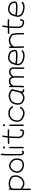

<svg xmlns="http://www.w3.org/2000/svg" viewBox="2268 -2990 897 5472"><g transform="rotate(-90 2716.0 -254.5)"><path d="M225.1 -455.1Q293.5 -455.1 350.1 -425.8Q370.1 -421.9 408.7 -392.6Q417 -392.6 439.9 -347.7Q453.6 -301.8 453.6 -271.5V-224.6Q447.8 -173.3 436 -164.1Q436 -145.5 383.3 -74.2Q380.9 -74.2 356 -50.8Q331.1 -33.2 320.8 -33.2Q303.2 -17.1 256.3 -7.8H195.8Q171.4 -7.8 143.1 -23.4Q126 -26.4 84.5 -58.6Q81.1 -58.6 74.7 -62.5V23.4Q74.7 63 76.7 142.6Q80.6 148.9 80.6 154.3Q80.6 169.9 59.1 173.8H57.1Q43.9 173.8 35.6 158.2Q33.7 68.4 33.7 21.5V-140.6Q33.7 -213.9 35.6 -353.5Q40.5 -353.5 43.5 -412.1Q43.5 -453.1 66.9 -453.1Q86.4 -453.1 86.4 -418Q111.3 -438.5 174.3 -455.1ZM76.7 -345.7Q74.7 -215.8 74.7 -138.7V-125Q79.1 -125 94.2 -101.6Q150.4 -59.6 193.8 -48.8H234.9Q276.9 -48.8 303.2 -70.3Q350.6 -90.3 377.4 -140.6Q386.2 -144.5 408.7 -203.1Q412.6 -231 412.6 -242.2V-261.7Q412.6 -296.4 400.9 -332Q392.1 -355 373.5 -365.2Q347.7 -385.7 322.8 -392.6Q275.9 -414.1 229 -414.1H184.1Q130.9 -405.3 82.5 -365.2Q82.5 -356.9 76.7 -345.7Z M734.9 -451.2H736.8Q773.9 -439 795.4 -425.8Q835.9 -417 867.7 -384.8Q873.5 -384.8 887.2 -361.3Q922.4 -326.7 936 -263.7V-169.9Q917 -100.6 895 -76.2Q861.8 -40.5 805.2 -23.4Q796.4 -19.5 779.8 -19.5H764.2Q686.5 -19.5 658.7 -35.2Q634.8 -40 570.8 -91.8Q537.1 -147 529.8 -179.7Q523.9 -193.8 523.9 -197.3V-222.7Q529.8 -261.2 545.4 -304.7Q545.4 -328.1 611.8 -400.4Q632.3 -423.8 709.5 -445.3Q713.4 -450.2 734.9 -451.2ZM564.9 -209V-207Q580.6 -153.8 598.1 -128.9Q598.6 -122.1 621.6 -103.5Q683.6 -62.5 721.2 -62.5Q739.7 -60.5 762.2 -60.5H770Q810.5 -60.5 861.8 -99.6Q884.3 -132.8 895 -183.6V-253.9Q895 -295.9 832.5 -361.3Q817.4 -375.5 783.7 -386.7Q736.3 -408.2 725.1 -408.2L660.6 -382.8Q649.4 -382.8 631.3 -357.4Q631.3 -354 611.8 -337.9L596.2 -316.4Q568.8 -257.8 568.8 -228.5Q568.8 -222.7 564.9 -209Z M1051.8 -683.1Q1067.4 -683.1 1071.3 -661.6Q1071.3 -645 1069.3 -595.2Q1065.4 -588.9 1065.4 -583.5Q1065.4 -499 1061.5 -407.7L1065.4 -114.7Q1068.4 -105 1073.2 -75.7Q1090.3 -60.1 1098.6 -60.1H1102.5Q1112.3 -60.1 1120.1 -77.6L1133.8 -81.5H1137.7Q1159.2 -78.1 1159.2 -60.1Q1141.1 -19 1112.3 -19H1092.8Q1072.3 -19 1042 -48.3Q1026.4 -71.8 1026.4 -105H1024.4L1020.5 -409.7Q1024.4 -501.5 1024.4 -595.2Q1028.3 -601.6 1028.3 -605Q1030.3 -652.3 1030.3 -665.5Q1036.6 -683.1 1051.8 -683.1Z M1241.2 -614.3H1254.9Q1276.4 -610.8 1276.4 -592.8V-583Q1276.4 -559.6 1235.4 -559.6Q1217.8 -565.9 1217.8 -581.1V-590.8Q1222.7 -614.3 1241.2 -614.3ZM1247.1 -440.4Q1262.7 -440.4 1266.6 -418.9V-45.9Q1263.2 -24.4 1245.1 -24.4Q1231.9 -24.4 1223.6 -40L1225.6 -63.5V-418.9Q1229 -440.4 1247.1 -440.4Z M1570.3 -640.6Q1585.9 -640.6 1589.8 -619.1V-613.3Q1585.9 -579.1 1578.1 -544.9Q1578.1 -514.6 1570.3 -503.9V-486.3L1568.4 -482.4Q1585 -484.4 1593.8 -484.4Q1636.7 -484.4 1748 -482.4Q1767.6 -474.1 1767.6 -459Q1767.6 -449.2 1752 -439.5Q1687.5 -443.4 1609.4 -443.4Q1573.2 -441.4 1564.5 -441.4Q1562.5 -389.6 1562.5 -359.4Q1560.5 -353.5 1558.6 -353.5Q1556.6 -268.1 1556.6 -226.6V-162.1Q1556.6 -137.2 1582 -93.8Q1627.9 -58.6 1660.2 -58.6Q1660.2 -56.6 1668 -56.6H1693.4Q1716.8 -56.6 1720.7 -89.8Q1725.6 -134.8 1742.2 -134.8H1746.1Q1761.7 -134.8 1765.6 -113.3Q1765.6 -78.1 1752 -48.8Q1747.6 -33.2 1712.9 -19.5Q1706.5 -15.6 1701.2 -15.6H1662.1Q1618.2 -19.5 1566.4 -50.8Q1525.4 -95.2 1515.6 -148.4V-220.7Q1515.6 -269.5 1517.6 -359.4Q1521.5 -365.7 1521.5 -371.1V-377Q1521.5 -397.5 1523.4 -439.5H1398.4Q1379.4 -435.5 1377 -435.5H1369.1Q1347.7 -439 1347.7 -457Q1347.7 -475.1 1384.8 -480.5H1527.3Q1527.3 -493.2 1539.1 -560.5Q1550.3 -636.7 1556.6 -636.7Z M1876 -614.3H1889.6Q1911.1 -610.8 1911.1 -592.8V-583Q1911.1 -559.6 1870.1 -559.6Q1852.5 -565.9 1852.5 -581.1V-590.8Q1857.4 -614.3 1876 -614.3ZM1881.8 -440.4Q1897.5 -440.4 1901.4 -418.9V-45.9Q1897.9 -24.4 1879.9 -24.4Q1866.7 -24.4 1858.4 -40L1860.4 -63.5V-418.9Q1863.8 -440.4 1881.8 -440.4Z M2179.2 -462.9H2269Q2318.4 -454.1 2345.2 -439.5Q2370.1 -424.8 2407.7 -380.9Q2423.3 -347.7 2423.3 -341.8Q2417 -324.2 2401.9 -324.2Q2381.8 -324.2 2370.6 -361.3Q2319.8 -418 2271 -418Q2271 -421.4 2257.3 -421.9H2187Q2140.1 -415.5 2128.4 -400.4Q2061.5 -367.2 2040.5 -310.5Q2040.5 -301.3 2030.8 -287.1Q2021 -235.8 2021 -224.6V-177.7Q2026.9 -147.9 2058.1 -111.3Q2065.4 -111.3 2081.5 -93.8Q2168.5 -43 2218.3 -43H2231.9Q2268.6 -43 2319.8 -72.3Q2363.3 -107.4 2366.7 -125Q2375.5 -136.7 2386.2 -136.7Q2401.9 -136.7 2405.8 -115.2V-113.3Q2397.5 -83 2368.7 -58.6Q2322.3 -19 2298.3 -17.6Q2271 -2 2239.7 -2H2220.2Q2179.2 -2 2146 -15.6Q2119.6 -24.9 2077.6 -46.9Q2060.1 -53.7 2015.1 -97.7Q1993.2 -127 1987.8 -150.4Q1981.9 -150.4 1980 -181.6V-224.6Q1980 -253.9 1985.8 -265.6Q1983.9 -269 1983.9 -273.4Q1993.7 -309.1 2009.3 -343.8L2024.9 -369.1Q2043.9 -399.9 2064 -406.2Q2074.2 -420.4 2134.3 -453.1Q2138.7 -453.1 2179.2 -462.9Z M2695.3 -455.1H2748Q2779.3 -452.6 2865.2 -412.1L2908.2 -373L2912.1 -359.4Q2903.8 -340.3 2898.4 -310.5Q2896 -309.6 2888.7 -267.6Q2873 -198.2 2873 -191.4L2857.4 -146.5Q2849.6 -122.1 2849.6 -80.1V-62.5Q2856.9 -50.8 2877 -50.8Q2883.3 -54.7 2888.7 -54.7H2892.6Q2914.1 -51.3 2914.1 -33.2Q2907.2 -9.8 2878.9 -9.8H2869.1Q2834.5 -9.8 2812.5 -39.1Q2808.6 -52.7 2808.6 -62.5Q2792.5 -47.4 2752 -25.4Q2736.8 -15.6 2691.4 -3.9H2644.5Q2599.6 -9.8 2576.2 -25.4Q2544.9 -41 2541 -41Q2468.8 -90.8 2468.8 -177.7V-226.6Q2468.8 -249.5 2490.2 -314.5Q2517.1 -376.5 2548.8 -398.4Q2590.8 -429.2 2675.8 -453.1Q2686 -455.1 2695.3 -455.1ZM2509.8 -169.9Q2509.8 -124 2554.7 -82Q2620.1 -46.9 2636.7 -46.9L2650.4 -44.9H2681.6Q2709.5 -49.8 2750 -70.3Q2750 -73.7 2769.5 -85.9Q2799.8 -106 2810.5 -138.7Q2830.1 -185.5 2835.9 -224.6Q2840.8 -229.5 2845.7 -271.5Q2848.6 -273.4 2859.4 -330.1Q2860.8 -330.1 2865.2 -357.4Q2825.7 -386.7 2820.3 -386.7Q2790.5 -404.3 2757.8 -408.2Q2752.4 -413.1 2738.3 -414.1H2693.4Q2614.3 -393.1 2582 -371.1Q2582 -368.2 2564.5 -357.4Q2553.2 -349.1 2548.8 -332Q2534.7 -319.8 2521.5 -273.4Q2509.8 -240.7 2509.8 -209Z M3121.1 -447.3H3177.7Q3236.3 -427.2 3236.3 -416Q3261.7 -377.4 3261.7 -367.2Q3264.2 -367.2 3275.4 -386.7Q3279.3 -386.7 3308.6 -414.1Q3333.5 -433.6 3365.2 -439.5Q3365.2 -445.3 3410.2 -445.3H3416Q3444.3 -445.3 3496.1 -416Q3496.1 -413.6 3511.7 -398.4Q3531.2 -362.8 3531.2 -357.4V-355.5Q3531.2 -247.1 3529.3 -80.1Q3531.2 -50.3 3531.2 -25.4Q3524.9 -7.8 3509.8 -7.8Q3494.6 -7.8 3488.3 -25.4Q3488.3 -31.7 3490.2 -35.2Q3490.2 -45.9 3488.3 -72.3Q3490.2 -261.2 3490.2 -343.8Q3475.6 -386.7 3459 -386.7Q3456.5 -389.2 3423.8 -404.3H3406.2Q3359.9 -404.3 3322.3 -371.1Q3322.3 -367.2 3296.9 -345.7Q3296.9 -338.4 3279.3 -318.4L3281.2 -298.8V-234.4Q3281.2 -157.2 3279.3 -31.2Q3272.9 -13.7 3257.8 -13.7Q3244.6 -13.7 3236.3 -29.3Q3236.3 -35.2 3238.3 -43Q3240.2 -155.3 3240.2 -224.6V-285.2Q3240.2 -340.8 3199.2 -394.5Q3190.4 -394.5 3173.8 -406.2H3113.3Q3075.7 -406.2 3029.3 -351.6Q3019.5 -341.3 3013.7 -326.2Q3009.8 -325.7 3009.8 -322.3Q3007.8 -160.6 3007.8 -109.4L3003.9 -97.7Q3002 -51.8 3002 -35.2Q3002 -19.5 2980.5 -15.6Q2960.9 -21.5 2960.9 -35.2Q2962.9 -101.1 2962.9 -111.3Q2966.8 -117.7 2966.8 -121.1Q2968.8 -320.3 2968.8 -347.7Q2966.8 -417 2966.8 -427.7Q2973.1 -445.3 2988.3 -445.3Q3003.9 -445.3 3007.8 -423.8V-392.6Q3012.2 -392.6 3037.1 -419.9Q3075.7 -447.3 3121.1 -447.3Z M3781.7 -472.7H3840.3Q3925.3 -455.1 3955.6 -435.5Q3990.7 -411.6 3998.5 -390.6Q4026.4 -343.8 4029.8 -308.6V-267.6Q4029.8 -237.8 4010.3 -232.4Q4010.3 -219.2 3936 -205.1H3842.3Q3736.8 -205.1 3650.9 -220.7H3635.3L3633.3 -207V-183.6Q3633.3 -155.8 3654.8 -123L3672.4 -101.6Q3679.2 -101.6 3686 -91.8Q3712.9 -73.2 3777.8 -54.7Q3810.5 -48.3 3826.7 -43H3893.1Q3965.3 -57.1 3965.3 -66.4Q3968.8 -66.4 3986.8 -84Q3993.2 -87.9 3998.5 -87.9Q4020 -84.5 4020 -66.4Q4014.2 -40 3961.4 -17.6Q3934.1 -10.7 3934.1 -7.8Q3919.4 -2 3897 -2H3836.4Q3815.4 -2 3748.5 -19.5Q3748.5 -22 3723.1 -27.3Q3692.9 -39.1 3664.6 -54.7Q3614.3 -96.2 3607.9 -123Q3601.1 -123 3592.3 -171.9V-201.2Q3600.1 -280.8 3617.7 -308.6Q3631.3 -346.7 3631.3 -357.4L3654.8 -398.4Q3654.8 -401.9 3678.2 -421.9Q3745.6 -468.8 3768.1 -468.8Q3768.1 -472.2 3781.7 -472.7ZM3645 -261.7H3662.6Q3739.3 -246.1 3850.1 -246.1H3920.4Q3952.6 -246.1 3988.8 -265.6V-298.8Q3988.8 -326.7 3953.6 -384.8Q3920.9 -411.1 3893.1 -416Q3871.1 -423.8 3828.6 -431.6H3785.6Q3779.8 -426.8 3760.3 -423.8Q3720.2 -402.8 3695.8 -380.9Q3674.8 -360.4 3645 -261.7Z M4269.5 -451.2H4337.9Q4374.5 -442.9 4414.1 -421.9Q4424.8 -419.4 4470.7 -382.8Q4487.8 -356 4500 -306.6Q4503.4 -281.2 4509.8 -201.2Q4511.7 -201.2 4511.7 -195.3V-35.2Q4508.3 -13.7 4490.2 -13.7Q4468.8 -17.1 4468.8 -35.2Q4468.8 -37.1 4470.7 -41Q4466.8 -48.3 4466.8 -56.6Q4470.7 -63 4470.7 -68.4V-183.6Q4465.3 -205.6 4460.9 -294.9Q4456.5 -299.8 4449.2 -334Q4436 -364.3 4414.1 -373Q4362.3 -404.3 4330.1 -410.2H4281.2Q4233.4 -401.9 4197.3 -380.9Q4138.7 -341.3 4138.7 -324.2Q4136.7 -324.2 4125 -306.6Q4127 -225.6 4127 -181.6V-173.8Q4127 -171.4 4130.9 -152.3V-35.2Q4127.4 -13.7 4109.4 -13.7Q4096.2 -13.7 4087.9 -29.3L4089.8 -52.7V-140.6Q4089.8 -144.5 4085.9 -160.2Q4085.9 -204.6 4084 -322.3Q4085.9 -399.9 4085.9 -429.7Q4092.3 -447.3 4107.4 -447.3Q4123 -447.3 4127 -425.8V-382.8H4128.9Q4197.8 -438.5 4257.8 -447.3Q4264.2 -451.2 4269.5 -451.2Z M4707.5 -640.6Q4723.1 -640.6 4727.1 -619.1V-613.3Q4723.1 -579.1 4715.3 -544.9Q4715.3 -514.6 4707.5 -503.9V-486.3L4705.6 -482.4Q4722.2 -484.4 4731 -484.4Q4773.9 -484.4 4885.3 -482.4Q4904.8 -474.1 4904.8 -459Q4904.8 -449.2 4889.2 -439.5Q4824.7 -443.4 4746.6 -443.4Q4710.4 -441.4 4701.7 -441.4Q4699.7 -389.6 4699.7 -359.4Q4697.8 -353.5 4695.8 -353.5Q4693.8 -268.1 4693.8 -226.6V-162.1Q4693.8 -137.2 4719.2 -93.8Q4765.1 -58.6 4797.4 -58.6Q4797.4 -56.6 4805.2 -56.6H4830.6Q4854 -56.6 4857.9 -89.8Q4862.8 -134.8 4879.4 -134.8H4883.3Q4898.9 -134.8 4902.8 -113.3Q4902.8 -78.1 4889.2 -48.8Q4884.8 -33.2 4850.1 -19.5Q4843.8 -15.6 4838.4 -15.6H4799.3Q4755.4 -19.5 4703.6 -50.8Q4662.6 -95.2 4652.8 -148.4V-220.7Q4652.8 -269.5 4654.8 -359.4Q4658.7 -365.7 4658.7 -371.1V-377Q4658.7 -397.5 4660.6 -439.5H4535.6Q4516.6 -435.5 4514.2 -435.5H4506.3Q4484.9 -439 4484.9 -457Q4484.9 -475.1 4522 -480.5H4664.6Q4664.6 -493.2 4676.3 -560.5Q4687.5 -636.7 4693.8 -636.7Z M5161.1 -472.7H5219.7Q5304.7 -455.1 5335 -435.5Q5370.1 -411.6 5377.9 -390.6Q5405.8 -343.8 5409.2 -308.6V-267.6Q5409.2 -237.8 5389.6 -232.4Q5389.6 -219.2 5315.4 -205.1H5221.7Q5116.2 -205.1 5030.3 -220.7H5014.6L5012.7 -207V-183.6Q5012.7 -155.8 5034.2 -123L5051.8 -101.6Q5058.6 -101.6 5065.4 -91.8Q5092.3 -73.2 5157.2 -54.7Q5189.9 -48.3 5206.1 -43H5272.5Q5344.7 -57.1 5344.7 -66.4Q5348.1 -66.4 5366.2 -84Q5372.6 -87.9 5377.9 -87.9Q5399.4 -84.5 5399.4 -66.4Q5393.6 -40 5340.8 -17.6Q5313.5 -10.7 5313.5 -7.8Q5298.8 -2 5276.4 -2H5215.8Q5194.8 -2 5127.9 -19.5Q5127.9 -22 5102.5 -27.3Q5072.3 -39.1 5043.9 -54.7Q4993.7 -96.2 4987.3 -123Q4980.5 -123 4971.7 -171.9V-201.2Q4979.5 -280.8 4997.1 -308.6Q5010.7 -346.7 5010.7 -357.4L5034.2 -398.4Q5034.2 -401.9 5057.6 -421.9Q5125 -468.8 5147.5 -468.8Q5147.5 -472.2 5161.1 -472.7ZM5024.4 -261.7H5042Q5118.7 -246.1 5229.5 -246.1H5299.8Q5332 -246.1 5368.2 -265.6V-298.8Q5368.2 -326.7 5333 -384.8Q5300.3 -411.1 5272.5 -416Q5250.5 -423.8 5208 -431.6H5165Q5159.2 -426.8 5139.6 -423.8Q5099.6 -402.8 5075.2 -380.9Q5054.2 -360.4 5024.4 -261.7Z"/></g></svg>

Font: CEF Fonts CJK
Style: Regular
Weight: 400
Designer: PartyBoss (派对大魔王)
Version: Release 2.25